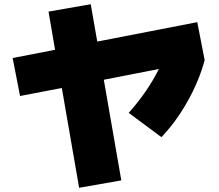

<svg xmlns="http://www.w3.org/2000/svg" viewBox="-20 -820 1040 910"><path d="M555 35 355 70 273 -403 75 -365 40 -545 241 -584 210 -765 410 -800 441 -623 915 -715 950 -535Q924 -438 869.5 -340.5Q815 -243 745 -170L590 -285Q680 -386 733 -493L472 -442Z"/></svg>

Font: Mplus 1p Black
Style: Regular
Weight: 900
Version: Version 1.061